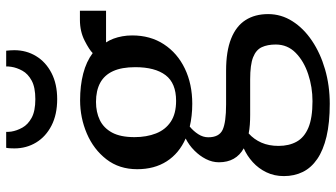

<svg xmlns="http://www.w3.org/2000/svg" viewBox="-262 -598 1129 646"><g transform="rotate(-90 303.0 -274.5)"><path d="M277.2 270Q213.2 270 167.1 259.1Q120.9 248.1 91.5 227.9Q62 207.7 48 179.3Q34 150.8 34 115.7Q34 83.3 46.8 56.9Q59.5 30.4 80.9 11Q102.2 -8.4 127.4 -19.4Q104.3 -32.1 92.4 -53.1Q80.5 -74 80.5 -103.1Q80.5 -125.4 91.4 -146.7Q102.3 -168.1 120.4 -185.9Q138.5 -203.8 160.5 -214.8Q110.5 -236.9 83.8 -278.5Q57.2 -320 57.2 -377.9Q57.2 -438.3 90.5 -481.4Q123.8 -524.4 176.9 -547.2Q230.1 -570 289.1 -570Q338.6 -570 379 -559.5Q419.4 -549 447.9 -527.6Q458.8 -539 489.8 -554.8Q520.8 -570.6 559.7 -570.6H590.4V-482.7H483.8Q491.2 -471.5 496.4 -457.7Q501.6 -443.8 504.4 -428Q507.3 -412.2 507.3 -395.1Q507.4 -333.7 477.6 -288.2Q447.8 -242.6 395.8 -217.6Q343.8 -192.6 277.2 -192.6Q256.5 -192.6 237.3 -194.8Q218.1 -196.9 200.6 -201.1Q185.2 -188.4 174.9 -172.3Q164.6 -156.3 164.6 -138.8Q164.6 -102.3 189.7 -90.5Q214.8 -78.8 274.9 -78.8H388.6Q454.2 -78.8 496.4 -61.9Q538.6 -45.1 558.8 -13.5Q579.1 18.2 579.1 62.5Q579.1 106.6 555.2 144.2Q531.4 181.9 489.5 210.1Q447.6 238.4 393.1 254.2Q338.5 270 277.2 270ZM286.1 211.9Q333.4 211.9 377 197.4Q420.6 183 448.7 155.4Q476.7 127.9 476.7 88.3Q476.7 60.4 467.7 41.2Q458.7 21.9 433.6 12Q408.5 2.2 360 2.2H240Q223 2.2 207.2 1.1Q191.3 -0.1 177.5 -2.8Q157.7 14.9 146.6 40Q135.6 65 135.6 97.7Q135.6 133.1 149.9 158.7Q164.1 184.3 196.9 198.1Q229.7 211.9 286.1 211.9ZM287.2 -247Q346.7 -247 373.6 -282.4Q400.5 -317.9 400.5 -384.4Q400.5 -429.9 387.2 -459.1Q373.9 -488.2 347.8 -502.4Q321.7 -516.5 283.5 -516.5Q249.3 -516.5 222.6 -503.7Q195.8 -490.8 180.4 -462.4Q165.1 -434 165.1 -387Q165.1 -346.3 177.6 -314.6Q190 -282.9 217 -264.9Q243.9 -247 287.2 -247ZM292.9 -647.1Q241.2 -647.1 204 -666.2Q166.8 -685.3 147 -718Q127.2 -750.7 127.2 -791.1Q127.2 -797.6 127.6 -805.4Q128 -813.1 129.2 -818.7H182.7Q182.7 -815.6 182.9 -811.3Q183.2 -807 183.7 -801.9Q186.7 -783 197.1 -764.2Q207.5 -745.4 230.2 -733Q253 -720.6 292.9 -720.6Q332.6 -720.6 355.4 -733Q378.2 -745.4 388.5 -764.1Q398.9 -782.9 401.7 -801.7Q402.7 -806.9 402.8 -811.2Q402.9 -815.6 402.8 -818.7H455.9Q456.6 -813.1 457.1 -805.4Q457.6 -797.8 457.6 -791.3Q457.6 -750.8 437.7 -718.1Q417.8 -685.3 380.8 -666.2Q343.9 -647.1 292.9 -647.1Z"/></g></svg>

Font: Merriweather Light
Style: Regular
Weight: 300
Designer: Eben Sorkin
Foundry: Eben Sorkin
Version: Version 2.100